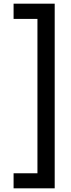

<svg xmlns="http://www.w3.org/2000/svg" viewBox="-20 -901 388 1046"><path d="M278 -881H54V-798H184V43H54V125H278Z"/></svg>

Font: Glow Sans SC Normal Medium
Style: Regular
Weight: 600
Designer: Ryoko NISHIZUKA (kana, bopomofo & ideographs); Paul D. Hunt (Latin, Greek & Cyrillic); Sandoll Communications, Soo-young
Version: Version 0.93